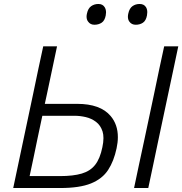

<svg xmlns="http://www.w3.org/2000/svg" viewBox="-20 -946 917 966"><path d="M283 0H46.5Q59 -59.5 70.8 -115Q82.5 -170.5 96.5 -236.5L146.5 -472.5Q160.5 -540.5 172.5 -597Q184.5 -653.5 197.5 -713H267Q254 -653 242.5 -597Q230.5 -540.5 216 -472L205.5 -423.5H368Q485 -423.5 536.5 -362.5Q573 -319.5 573 -256Q573 -229.5 566.5 -199.5Q553 -135.5 524 -91Q495 -46.5 438 -23.2Q381 0 283 0ZM129 -60H281.5Q348.5 -60 391.5 -72.8Q434.5 -85.5 459 -117Q483.5 -148.5 495 -205Q500.5 -230.5 500.5 -251Q500.5 -270 496 -284.5Q486 -315.5 463.2 -332.8Q440.5 -350 411.8 -356.8Q383 -363.5 355.5 -363.5H193L168.5 -248Q157.5 -195.5 148.5 -151.5Q139 -107 129 -60ZM654.5 0Q667 -60 678.8 -115.2Q690.5 -170.5 705 -237L755 -472.5Q769 -540.5 781 -597Q793 -653.5 806 -713H877Q864.5 -653.5 852.5 -597Q840.5 -540.5 826 -472.5L776 -237Q762 -170.5 750.5 -115.5Q738.5 -60 726 0ZM631 -837Q623.5 -847 623.5 -862Q623.5 -869.5 625.5 -878Q631 -904 646.5 -915Q662 -926 682.5 -926Q704.5 -926 714.5 -910Q721 -899.5 721 -884.5Q721 -877 719.5 -868.5Q714.5 -842 699.2 -831.8Q684 -821.5 663 -821.5Q642 -821.5 631 -837ZM455 -821.5Q434.5 -821.5 423.5 -837Q415.5 -847 415.5 -862.5Q415.5 -869.5 417.5 -878Q423 -904 438.8 -915Q454.5 -926 475 -926Q496.5 -926 506.5 -910Q513.5 -899 513.5 -883.5Q513.5 -876.5 512 -868.5Q507 -842 491.5 -831.8Q476 -821.5 455 -821.5Z"/></svg>

Font: Heraclito Light
Style: Italic
Weight: 300
Italic angle: -12°
Designer: Kostas Bartsokas (font) & Cristiano Sobral (main changes)
Foundry: Kostas Bartsokas (font) & Cristiano Sobral (main changes)
Version: Version 1.00;July 8, 2020;FontCreator 13.0.0.2655 64-bit